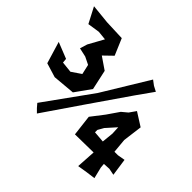

<svg xmlns="http://www.w3.org/2000/svg" viewBox="-196 -995 1342 1342"><g transform="rotate(45 475.0 -324.0)"><path d="M673.8 -206.1 739.3 -279.3 742.2 -218.8 733.4 -132.8 649.4 -139.6V-163.1ZM752 -452.1 717.8 -403.3 675.8 -368.2 615.2 -280.3 542 -185.5 560.5 -30.3 742.2 -33.2 733.4 110.4 806.6 98.6 873 89.8 852.5 5.9 849.6 -27.3 900.4 -30.3 950.2 -20.5 931.6 -149.4 876 -139.6H841.8L832 -246.1L850.6 -389.6ZM82 -641.6 171.9 -655.3 239.3 -648.4 176.8 -535.2 160.2 -480.5 226.6 -465.8 282.2 -438.5 298.8 -365.2 228.5 -317.4 146.5 -326.2 143.6 -359.4 23.4 -407.2 72.3 -245.1 177.7 -212.9 342.8 -227.5 425.8 -343.8 393.6 -491.2 303.7 -552.7 368.2 -615.2 316.4 -737.3 165 -743.2 21.5 -757.8ZM675.8 -687.5 468.8 -347.7 218.8 0 242.2 27.3 269.5 54.7 464.8 -230.5 664.1 -519.5 750 -640.6 710.9 -661.1Z"/></g></svg>

Font: MaokenAssortedSans-TC
Style: Regular
Weight: 500
Version: Version 0.83